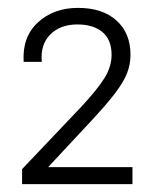

<svg xmlns="http://www.w3.org/2000/svg" viewBox="-20 -877 392 487"><path d="M36 -448 186 -606Q227 -650 245 -679Q263 -708 263 -738Q263 -776 240 -795.5Q217 -815 176 -815Q133 -815 107.5 -789.5Q82 -764 86 -720H40Q36 -783 76 -820Q116 -857 178 -857Q240 -857 275.5 -825Q311 -793 311 -738Q311 -714 302.5 -692Q294 -670 273 -642Q252 -614 212 -571L75 -424L69 -453H316V-410H36Z"/></svg>

Font: Asta Sans Light
Style: Regular
Weight: 300
Designer: 42dot
Version: Version 1.000